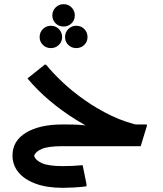

<svg xmlns="http://www.w3.org/2000/svg" viewBox="-20 -702 782 922"><path d="M623.3 -10Q555 -25 484.3 -54.7Q413.7 -84.3 346.2 -126.2Q278.7 -168 218.7 -218.5Q158.7 -269 112 -325.3L194.3 -391.3H201.3Q233.3 -351.7 280.8 -307Q328.3 -262.3 388.2 -220.3Q448 -178.3 516.2 -145.8Q584.3 -113.3 657.3 -98.3ZM279 0V-104.3H295.3Q330.3 -104.3 357.2 -102.8Q384 -101.3 399.3 -99.3Q414.7 -97.3 414.7 -97.3L508.7 -104.3H685.3V-97.3L655.7 0ZM282 200Q205 200 151 180Q97 160 68.5 125.2Q40 90.3 40 44.7Q40 -26 105.5 -65.2Q171 -104.3 279 -104.3V0Q211.7 0 180.8 13.2Q150 26.3 144 46Q150 67.7 181.7 81.7Q213.3 95.7 280.7 95.7Q300.3 95.7 325.8 94.7Q351.3 93.7 377 91.3L395.3 182V192.7Q365.3 196.7 334.2 198.3Q303 200 282 200ZM224.2 -471Q201.7 -471 186 -486.3Q170.3 -501.7 170.3 -524.2Q170.3 -546.8 186.1 -562.6Q201.9 -578.3 224.5 -578.3Q247 -578.3 262.7 -562.6Q278.3 -546.8 278.3 -524.2Q278.3 -501.7 262.6 -486.3Q246.8 -471 224.2 -471ZM346.2 -471Q323.7 -471 308 -486.3Q292.3 -501.7 292.3 -524.2Q292.3 -546.8 308.1 -562.6Q323.9 -578.3 346.5 -578.3Q369 -578.3 384.7 -562.6Q400.3 -546.8 400.3 -524.2Q400.3 -501.7 384.6 -486.3Q368.8 -471 346.2 -471ZM285.2 -574.7Q262.7 -574.7 247 -590Q231.3 -605.3 231.3 -627.9Q231.3 -650.4 247.1 -666.2Q262.9 -682 285.5 -682Q308 -682 323.7 -666.2Q339.3 -650.4 339.3 -627.9Q339.3 -605.3 323.6 -590Q307.8 -574.7 285.2 -574.7Z"/></svg>

Font: Fustat
Style: Regular
Weight: 400
Designer: Mohamed Gaber, Khaled Hosny, Laura Garcia Mut
Foundry: Kief Type Foundry, Alif Type Foundry, Hard Type Foundry
Version: Version 1.007